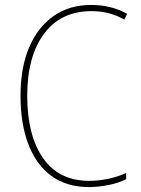

<svg xmlns="http://www.w3.org/2000/svg" viewBox="-20 -745 570 776"><path d="M339 11Q250 11 188.5 -33.5Q127 -78 95 -161Q63 -244 63 -358Q63 -472 98 -554Q133 -636 197 -680.5Q261 -725 348 -725Q430 -725 494 -689L482 -666Q423 -700 350 -700Q226 -700 158 -608.5Q90 -517 90 -358Q90 -198 154 -106Q218 -14 341 -14Q378 -14 418 -22.5Q458 -31 490 -46V-21Q462 -6 420 2.5Q378 11 339 11Z"/></svg>

Font: Noto Sans Mono Condensed Thin
Style: Regular
Weight: 100
Width: 3
Designer: Monotype Design Team
Foundry: Monotype Imaging Inc.
Version: Version 2.014; ttfautohint (v1.8.4.7-5d5b)